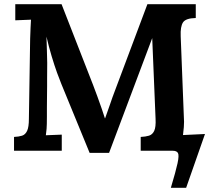

<svg xmlns="http://www.w3.org/2000/svg" viewBox="-20 -720 1012 917"><path d="M854 -75 959 -80 869 177H796Q820 97 828 59.5Q836 22 830 11Q824 0 805 0H652V-66Q675 -67 691.5 -72Q708 -77 716.5 -95Q725 -113 723 -153L707 -538L501 10H408L273 -319Q265 -338 252.5 -372.5Q240 -407 226.5 -452Q213 -497 202 -545Q203 -508 204 -479Q205 -450 205.5 -419.5Q206 -389 205 -345Q205 -333 205 -309Q205 -285 204.5 -257.5Q204 -230 204 -204.5Q204 -179 204 -164Q204 -122 202.5 -104.5Q201 -87 199 -74L275 -77V0H47V-66Q70 -67 85.5 -72Q101 -77 109.5 -95Q118 -113 118 -153L124 -536Q125 -563 126 -588Q127 -613 128 -626L53 -623V-700H274L425 -313Q434 -290 445 -259.5Q456 -229 466 -200.5Q476 -172 481 -155H482Q495 -190 506 -223Q517 -256 529 -287L684 -700H915V-634Q867 -633 854 -613Q841 -593 843 -547L858 -164Q860 -138 858 -113Q856 -88 854 -75Z"/></svg>

Font: Lora
Style: Weight 700
Weight: 700
Designer: Olga Karpushina, Alexei Vanyashin (Cyrillic)
Foundry: Cyreal
Version: Version 3.001